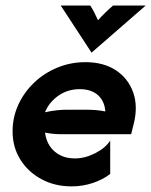

<svg xmlns="http://www.w3.org/2000/svg" viewBox="-20 -653 541 687"><path d="M236.1 13.9Q175.7 13.9 127.8 -12.2Q79.9 -38.2 52.4 -82.6Q25 -127.1 25 -183.3Q25 -233.3 45.5 -278.1Q66 -322.9 102.1 -357.3Q138.2 -391.7 185.4 -411.1Q232.6 -430.6 285.4 -430.6Q350.7 -430.6 394.8 -401.4Q438.9 -372.2 456.6 -322.2Q474.3 -272.2 458.3 -209L449.3 -172.9H195.1Q181.9 -172.9 168.8 -174.3Q155.6 -175.7 141 -178.5Q147.2 -134.7 176 -110.4Q204.9 -86.1 247.9 -86.1Q284 -86.1 320.8 -104.9Q357.6 -123.6 374.3 -150V-30.6Q348.6 -10.4 312.2 1.7Q275.7 13.9 236.1 13.9ZM141 -251.4Q183.3 -260.4 216.7 -260.4H290.3Q327.1 -260.4 356.9 -254.2Q354.2 -291.7 330.2 -312.8Q306.2 -334 265.3 -334Q222.9 -334 189.6 -311.1Q156.2 -288.2 141 -251.4ZM307.6 -464.6 197.2 -633.3H302.8Q311.1 -620.8 317.4 -608.3Q323.6 -595.8 330.6 -580.6Q344.4 -595.8 357.3 -608.3Q370.1 -620.8 384.7 -633.3H501.4Z"/></svg>

Font: Afacad
Style: Bold Italic
Weight: 700
Italic angle: -14°
Designer: Kristian Moeller
Foundry: Dicotype
Version: Version 1.000; ttfautohint (v1.8.4.7-5d5b)